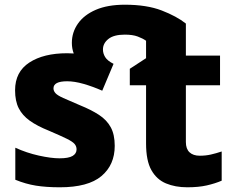

<svg xmlns="http://www.w3.org/2000/svg" viewBox="-20 -785 992 815"><path d="M234 10Q176 10 132.5 3Q89 -4 45 -22V-158Q93 -136 145 -124.5Q197 -113 233 -113Q271 -113 288 -123Q305 -133 305 -151Q305 -164 296.5 -174Q288 -184 262.5 -196.5Q237 -209 188 -230Q138 -250 106.5 -272.5Q75 -295 59.5 -325.5Q44 -356 44 -402Q44 -480 104.5 -519.5Q165 -559 265 -559Q279 -559 293 -558Q285 -579 285 -603Q285 -648 311 -685Q337 -722 387 -743.5Q437 -765 510 -765Q603 -765 666.5 -740.5Q730 -716 769 -685V-549H914V-423H769V-182Q769 -153 784.5 -138.5Q800 -124 828 -124Q853 -124 875 -129Q897 -134 921 -142V-18Q893 -6 858 2Q823 10 775 10Q724 10 684.5 -6.5Q645 -23 622.5 -63Q600 -103 600 -176V-423H531V-493L600 -538V-612Q586 -622 564.5 -630Q543 -638 510 -638Q463 -638 440 -619.5Q417 -601 417 -575Q417 -558 426.5 -542.5Q436 -527 462 -514L414 -400Q373 -418 334.5 -429Q296 -440 265 -440Q207 -440 207 -410Q207 -399 215.5 -389.5Q224 -380 248.5 -369Q273 -358 320 -338Q367 -319 400 -297.5Q433 -276 450 -245Q467 -214 467 -166Q467 -85 410.5 -37.5Q354 10 234 10Z"/></svg>

Font: Noto Sans ExtraBold
Style: Regular
Weight: 800
Designer: Monotype Design Team
Foundry: Monotype Imaging Inc.
Version: Version 2.007